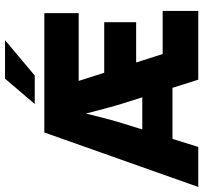

<svg xmlns="http://www.w3.org/2000/svg" viewBox="-46 -784 827 782"><g transform="rotate(-90 368.0 -393.5)"><path d="M-3 0 219 -627H335Q327 -589 316.5 -543.5Q306 -498 295 -453Q284 -408 274 -370.5Q264 -333 257 -311L160 0ZM585 0H434L336 -311Q329 -333 319 -370Q309 -407 297.5 -451.5Q286 -496 275 -542Q264 -588 256 -627H384ZM138 -105V-228H443V-105ZM360 -487V-627H705V-487ZM421 -253V-383H668V-253ZM512 0V-145H714V0ZM595 -787 451 -666H335L438 -787Z"/></g></svg>

Font: Blinker
Style: Regular
Weight: 400
Designer: Juergen Huber
Foundry: supertype
Version: 1.017